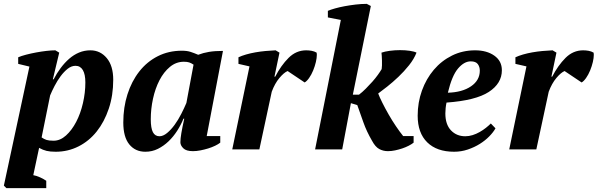

<svg xmlns="http://www.w3.org/2000/svg" viewBox="-37 -772 3088 992"><path d="M353 -432Q332 -432 312.5 -416.5Q293 -401 276 -378Q259 -355 245 -328Q231 -301 222 -279L178 -62Q191 -53 203.5 -49Q216 -45 240 -45Q274 -45 304 -72Q334 -99 356.5 -142Q379 -185 391.5 -239Q404 -293 404 -346Q404 -388 391 -410Q378 -432 353 -432ZM135 133Q152 136 170.5 144.5Q189 153 202 162V200H-4L-17 187L115 -428L57 -442V-476Q73 -483 98 -489.5Q123 -496 150 -501Q177 -506 203 -509Q229 -512 249 -512L269 -500L236 -362H240Q256 -393 276.5 -420.5Q297 -448 320.5 -468.5Q344 -489 371.5 -500.5Q399 -512 430 -512Q481 -512 514.5 -472Q548 -432 548 -360Q548 -279 525 -210.5Q502 -142 462.5 -92.5Q423 -43 368.5 -15.5Q314 12 251 12Q222 12 203.5 7.5Q185 3 165 -8Z M911 -159Q898 -127 878.5 -96.5Q859 -66 834 -42Q809 -18 779 -3Q749 12 714 12Q662 12 631 -26Q600 -64 600 -139Q600 -217 621.5 -284.5Q643 -352 682.5 -402.5Q722 -453 778 -481.5Q834 -510 903 -510Q929 -510 947.5 -504Q966 -498 987 -489Q1013 -499 1043 -504Q1073 -509 1115 -509L1031 -69H1101V-35Q1091 -27 1074.5 -19Q1058 -11 1038.5 -5Q1019 1 998.5 5Q978 9 960 9Q925 9 910 -6Q895 -21 895 -37Q895 -55 900 -84.5Q905 -114 915 -159ZM787 -68Q806 -68 826.5 -85Q847 -102 865.5 -127.5Q884 -153 899.5 -183.5Q915 -214 926 -240L963 -438Q951 -446 940.5 -449.5Q930 -453 913 -453Q873 -453 841 -426.5Q809 -400 787 -357.5Q765 -315 753.5 -262Q742 -209 742 -156Q742 -110 753 -89Q764 -68 787 -68Z M1449 -405Q1430 -397 1406.5 -369Q1383 -341 1367 -298L1303 0H1163L1252 -429L1195 -442V-476Q1212 -484 1234.5 -490.5Q1257 -497 1282.5 -501.5Q1308 -506 1335 -508.5Q1362 -511 1387 -512L1407 -500L1381 -376H1385Q1415 -434 1454 -473Q1493 -512 1545 -512Q1559 -512 1573 -509.5Q1587 -507 1599 -500Q1600 -494 1600 -489Q1600 -473 1595 -451.5Q1590 -430 1581 -408Q1572 -386 1560 -369Q1548 -352 1537 -346Z M1885 -45Q1857 -93 1840.5 -140Q1824 -187 1809 -229L1776 -239L1731 0H1591L1724 -669L1657 -682V-716Q1671 -722 1694 -728.5Q1717 -735 1744 -740Q1771 -745 1800.5 -748.5Q1830 -752 1858 -752L1879 -741L1786 -283H1818Q1835 -296 1853 -314Q1871 -332 1887 -350Q1903 -368 1915.5 -385.5Q1928 -403 1935 -415Q1936 -422 1936.5 -434Q1937 -446 1936.5 -458.5Q1936 -471 1935.5 -482.5Q1935 -494 1934 -500Q1951 -506 1977 -509.5Q2003 -513 2030 -513Q2057 -513 2080.5 -509.5Q2104 -506 2115 -500Q2102 -467 2076.5 -435Q2051 -403 2021.5 -375Q1992 -347 1963.5 -324.5Q1935 -302 1917 -289Q1924 -270 1938.5 -241Q1953 -212 1971 -180.5Q1989 -149 2009 -119.5Q2029 -90 2046 -69H2100V-35Q2090 -27 2074.5 -19Q2059 -11 2041 -5Q2023 1 2004 5Q1985 9 1967 9Q1943 9 1922.5 -2Q1902 -13 1885 -45Z M2395 -455Q2361 -455 2329.5 -418Q2298 -381 2277 -293Q2351 -295 2396.5 -326Q2442 -357 2442 -407Q2442 -427 2431.5 -441Q2421 -455 2395 -455ZM2523 -109Q2512 -89 2491 -67.5Q2470 -46 2442 -28.5Q2414 -11 2380 0.5Q2346 12 2309 12Q2220 12 2170.5 -36.5Q2121 -85 2121 -174Q2121 -243 2143 -304Q2165 -365 2204.5 -411.5Q2244 -458 2298.5 -485Q2353 -512 2418 -512Q2478 -512 2517 -484.5Q2556 -457 2556 -409Q2556 -341 2488.5 -297Q2421 -253 2270 -242Q2267 -228 2265.5 -213.5Q2264 -199 2264 -186Q2264 -129 2293 -98.5Q2322 -68 2367 -68Q2386 -68 2405 -74Q2424 -80 2441.5 -90Q2459 -100 2473.5 -111.5Q2488 -123 2499 -134Z M2880 -405Q2861 -397 2837.5 -369Q2814 -341 2798 -298L2734 0H2594L2683 -429L2626 -442V-476Q2643 -484 2665.5 -490.5Q2688 -497 2713.5 -501.5Q2739 -506 2766 -508.5Q2793 -511 2818 -512L2838 -500L2812 -376H2816Q2846 -434 2885 -473Q2924 -512 2976 -512Q2990 -512 3004 -509.5Q3018 -507 3030 -500Q3031 -494 3031 -489Q3031 -473 3026 -451.5Q3021 -430 3012 -408Q3003 -386 2991 -369Q2979 -352 2968 -346Z"/></svg>

Font: PTSerif
Style: Bold Italic
Weight: 700
Italic angle: -12°
Designer: A.Korolkova, O.Umpeleva, V.Yefimov
Foundry: ParaType Ltd
Version: Version 1.000W OFL; ttfautohint (v1.2) -l 8 -r 50 -G 200 -x 